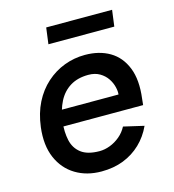

<svg xmlns="http://www.w3.org/2000/svg" viewBox="-104 -767 785 867"><g transform="rotate(-15 288.0 -333.5)"><path d="M265 13Q196 13 144 -18.5Q92 -50 66.5 -109Q41 -168 51 -251Q59 -315 83.5 -363.5Q108 -412 146 -446Q184 -480 230.5 -497.5Q277 -515 327 -515Q394 -515 442.5 -486.5Q491 -458 514 -400.5Q537 -343 526 -257L523 -228H136L145 -303H428Q430 -317 425 -338Q420 -359 407 -378.5Q394 -398 372 -411Q350 -424 319 -424Q269 -424 234 -402.5Q199 -381 179 -342Q159 -303 152 -249Q147 -202 155.5 -163Q164 -124 194 -101Q224 -78 280 -78Q304 -78 329 -87.5Q354 -97 375.5 -115Q397 -133 410 -158L505 -136Q484 -90 449 -56.5Q414 -23 368 -5Q322 13 265 13ZM181 -604 191 -680H499L489 -604Z"/></g></svg>

Font: Inclusive Sans Medium
Style: Italic
Weight: 500
Italic angle: -7°
Designer: Olivia King
Foundry: Olivia King
Version: Version 2.004